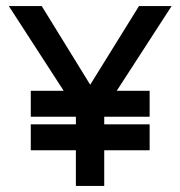

<svg xmlns="http://www.w3.org/2000/svg" viewBox="-20 -600 591 630"><path d="M9 -580 189 -302H81V-217H229V-192H81V-107H229V10H322V-107H471V-192H322V-217H471V-302H363L543 -580H436L276 -322L117 -580Z"/></svg>

Font: Charger Pro
Style: ExBd
Weight: 400
Designer: Jasper
Foundry: Cannot Into Space Fonts
Version: Version 1.09